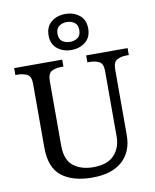

<svg xmlns="http://www.w3.org/2000/svg" viewBox="-104 -1057 924 1145"><g transform="rotate(-10 358.5 -484.5)"><path d="M362 10Q244 10 177 -42Q110 -94 110 -216V-604Q110 -648 85.5 -660Q61 -672 28 -672H15V-714H306V-672H293Q259 -672 235 -659.5Q211 -647 211 -600V-210Q211 -123 258 -86.5Q305 -50 378 -50Q464 -50 505 -94Q546 -138 546 -206V-604Q546 -648 521.5 -660Q497 -672 464 -672H451V-714H702V-672H689Q655 -672 631 -659.5Q607 -647 607 -600V-204Q607 -104 544 -47Q481 10 362 10ZM371 -761Q321 -761 286 -789Q251 -817 251 -870Q251 -923 286 -951Q321 -979 371 -979Q421 -979 456 -951Q491 -923 491 -870Q491 -817 456 -789Q421 -761 371 -761ZM371 -810Q398 -810 417.5 -824Q437 -838 437 -870Q437 -902 417.5 -916Q398 -930 371 -930Q344 -930 324.5 -916Q305 -902 305 -870Q305 -838 324.5 -824Q344 -810 371 -810Z"/></g></svg>

Font: Noto Serif Vithkuqi
Style: Regular
Weight: 400
Version: Version 1.005